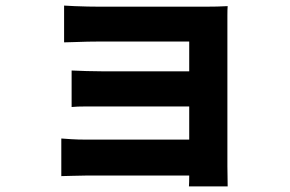

<svg xmlns="http://www.w3.org/2000/svg" viewBox="-20 -589 1040 689"><path d="M210 -569Q224 -568 247 -567Q270 -566 295 -565.5Q320 -565 340 -565Q367 -565 405 -565Q443 -565 486.5 -565Q530 -565 573 -565Q616 -565 653.5 -565Q691 -565 716 -565Q734 -565 759 -565.5Q784 -566 797 -567Q796 -556 796 -533.5Q796 -511 796 -494Q796 -484 796 -448.5Q796 -413 796 -363Q796 -313 796 -257Q796 -201 796 -147.5Q796 -94 796 -53Q796 -12 796 8Q796 20 796.5 43Q797 66 797 80H658Q659 67 659 41.5Q659 16 659 1Q659 -24 659 -64Q659 -104 659 -151Q659 -198 659 -245Q659 -292 659 -333.5Q659 -375 659 -403.5Q659 -432 659 -440Q649 -440 627.5 -440Q606 -440 577.5 -440Q549 -440 517 -440Q485 -440 452.5 -440Q420 -440 391 -440Q362 -440 340 -440Q320 -440 294.5 -439.5Q269 -439 246 -438Q223 -437 210 -437ZM237 -336Q258 -335 290.5 -334Q323 -333 352 -333Q364 -333 394 -333Q424 -333 464 -333Q504 -333 546 -333Q588 -333 626 -333Q664 -333 690 -333Q716 -333 723 -333V-207Q716 -207 690 -207Q664 -207 626 -207Q588 -207 546 -207Q504 -207 464 -207Q424 -207 394 -207Q364 -207 352 -207Q323 -207 289.5 -207Q256 -207 237 -205ZM200 -92Q212 -91 236 -89.5Q260 -88 287 -88Q303 -88 338 -88Q373 -88 418.5 -88Q464 -88 513 -88Q562 -88 606 -88Q650 -88 681.5 -88Q713 -88 724 -88V41Q710 41 677 41Q644 41 599.5 41Q555 41 507.5 41Q460 41 415 41Q370 41 336 41Q302 41 287 41Q266 41 239 42Q212 43 200 43Z"/></svg>

Font: Noto Sans JP Thin ExtraBold
Style: Regular
Weight: 800
Version: Version 2.004-H2;hotconv 1.0.118;makeotfexe 2.5.65603